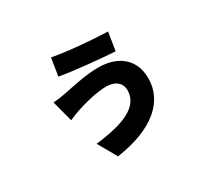

<svg xmlns="http://www.w3.org/2000/svg" viewBox="-147 -893 1293 1200"><g transform="rotate(-30 500.0 -293.5)"><path d="M648 -251C648 -133 522 -80 313 -56L390 79C659 40 798 -83 798 -250C798 -386 704 -464 558 -464C467 -464 354 -437 297 -426C273 -421 239 -416 209 -414L249 -263C268 -272 307 -287 329 -294C376 -310 472 -336 541 -336C618 -336 648 -294 648 -251ZM336 -666 316 -539C406 -522 605 -503 705 -497L726 -628C619 -631 447 -645 336 -666Z"/></g></svg>

Font: Noto Sans CJK KR Black
Style: Regular
Weight: 900
Designer: Ryoko NISHIZUKA (kana & ideographs); Paul D. Hunt (Latin, Greek & Cyrillic); Wenlong ZHANG (bopomofo); Sandoll Communica
Foundry: Adobe Systems Incorporated
Version: Version 1.004;PS 1.004;hotconv 1.0.82;makeotf.lib2.5.63406